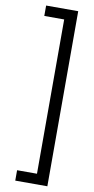

<svg xmlns="http://www.w3.org/2000/svg" viewBox="-121 -839 612 1255"><g transform="rotate(10 185.0 -212.0)"><path d="M78 300V369H291V-793H78V-724H210V300Z"/></g></svg>

Font: Noto Sans Kannada Condensed
Style: Regular
Weight: 400
Width: 3
Designer: Jelle Bosma - Monotype Design Team
Foundry: Monotype Imaging Inc.
Version: Version 2.005